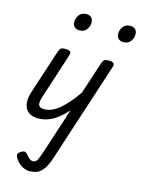

<svg xmlns="http://www.w3.org/2000/svg" viewBox="-167 -886 1009 1376"><g transform="rotate(15 337.0 -198.5)"><path d="M192 398Q163 398 135.5 381.5Q108 365 88 335Q78 320 77 308Q76 296 95 283Q110 272 122.5 272Q135 272 144 284Q162 306 174 314.5Q186 323 199 323Q219 323 230 302.5Q241 282 258 230L365 -99Q339 -70 313.5 -48Q288 -26 262 -11.5Q236 3 209.5 10Q183 17 155 17Q119 17 95 4Q71 -9 59.5 -32.5Q48 -56 48 -86Q48 -116 60 -152L168 -483Q175 -503 184.5 -509Q194 -515 213 -515Q244 -515 252.5 -505.5Q261 -496 254 -476L146 -143Q130 -95 138.5 -76.5Q147 -58 179 -58Q206 -58 233.5 -69Q261 -80 289.5 -103.5Q318 -127 349 -162Q380 -197 412 -245L490 -483Q497 -503 506.5 -509Q516 -515 535 -515Q566 -515 574.5 -505.5Q583 -496 576 -476L339 251Q319 315 296.5 346.5Q274 378 248.5 388Q223 398 192 398ZM275 -669Q255 -669 241 -682Q227 -695 227 -720Q227 -747 244.5 -771Q262 -795 299 -795Q320 -795 334 -782.5Q348 -770 348 -744Q348 -717 330.5 -693Q313 -669 275 -669ZM601 -669Q581 -669 567 -682Q553 -695 553 -720Q553 -747 570.5 -771Q588 -795 625 -795Q646 -795 660 -782.5Q674 -770 674 -744Q674 -717 656.5 -693Q639 -669 601 -669Z"/></g></svg>

Font: Playwrite HR
Style: Regular
Weight: 400
Designer: Veronika Burian, José Scaglione
Foundry: TypeTogether
Version: Version 1.002